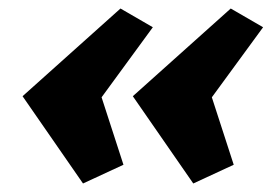

<svg xmlns="http://www.w3.org/2000/svg" viewBox="-20 -440 641 451"><path d="M175 -9 33 -214 263 -420 339 -376 200 -186 210 -238 270 -53ZM434 -9 292 -214 522 -420 598 -376 459 -186 469 -238 529 -53Z"/></svg>

Font: Ysabeau Black
Style: Italic
Weight: 900
Italic angle: -12°
Version: Version 2.000;gftools[0.9.27.dev2+g8671c4b]